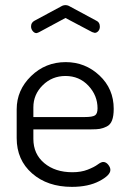

<svg xmlns="http://www.w3.org/2000/svg" viewBox="-20 -721 498 748"><path d="M235 -651 131 -595Q130 -595 128 -594Q124 -592 122 -592Q114 -592 107.5 -600Q101 -608 101 -618Q101 -633 114 -640L218 -696Q226 -701 235 -701Q244 -701 252 -696L356 -640Q369 -634 369 -617Q369 -607 363 -600Q357 -593 349 -593Q348 -593 339 -596ZM236 -479Q312 -479 367.5 -427Q423 -375 423 -297Q423 -269 416.5 -252Q410 -235 395.5 -228Q381 -221 369 -219Q357 -217 336 -217H110V-180Q110 -121 152.5 -85.5Q195 -50 262 -50Q296 -50 321.5 -60Q347 -70 360.5 -80Q374 -90 382 -90Q393 -90 401.5 -79.5Q410 -69 410 -59Q410 -38 367 -15.5Q324 7 260 7Q165 7 105 -45.5Q45 -98 45 -183V-295Q45 -370 101 -424.5Q157 -479 236 -479ZM110 -265H310Q340 -265 350 -271.5Q360 -278 360 -299Q360 -349 324.5 -387Q289 -425 235 -425Q183 -425 146.5 -389Q110 -353 110 -303Z"/></svg>

Font: Dosis
Style: Regular
Weight: 400
Designer: Edgar Tolentino, Pablo Impallari, Igino Marini
Foundry: Edgar Tolentino, Pablo Impallari, Igino Marini
Version: Version 1.007